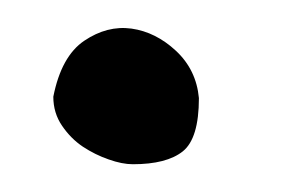

<svg xmlns="http://www.w3.org/2000/svg" viewBox="-20 -363 216 139"><path d="M18.6 -293Q24.4 -322.3 41 -333.5Q57.6 -344.7 75.2 -342.3Q92.8 -339.8 107.4 -326.2Q122.1 -312.5 124 -292Q124 -262.7 112.3 -253.4Q100.6 -244.1 76.2 -244.1Q68.4 -244.1 58.6 -247.6Q48.8 -251 40 -256.8Q31.2 -262.7 24.9 -272Q18.6 -281.2 18.6 -293Z"/></svg>

Font: Architects Daughter-petzku
Style: Regular
Weight: 400
Designer: Kimberly Geswein
Foundry: Kimberly Geswein
Version: Version 1.000 2010 initial release